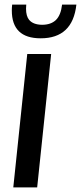

<svg xmlns="http://www.w3.org/2000/svg" viewBox="-20 -812 351 832"><path d="M156.2 -646Q31.2 -646 31.2 -766.6Q31.2 -778.8 32.7 -792H93.8Q92.8 -782.7 92.8 -774.4Q92.8 -742.2 106.4 -725.6Q124 -705.1 162.1 -704.6Q200.7 -704.6 222.2 -725.3Q243.7 -746.1 249 -792H311Q294.9 -646 156.2 -646ZM37.6 0 98.1 -578.1H201.7L141.1 0Z"/></svg>

Font: Oswald
Style: Regular
Weight: 400
Designer: Vernon Adams
Foundry: Vernon Adams
Version: 3.0; ttfautohint (v0.94.23-7a4d-dirty) -l 8 -r 50 -G 200 -x 